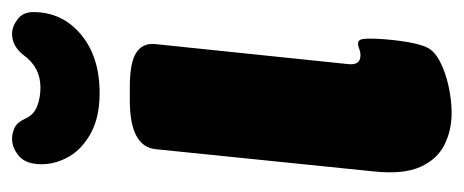

<svg xmlns="http://www.w3.org/2000/svg" viewBox="-245 -515 768 318"><g transform="rotate(-90 139.0 -356.0)"><path d="M111 8Q82 8 58 -4Q34 -16 21.5 -44Q9 -72 14 -120L51 -483Q56 -525 132 -525H154Q194 -525 210.5 -514.5Q227 -504 225 -483L192 -165Q189 -143 206 -143Q212 -143 217 -145Q222 -147 226 -147Q230 -147 232 -143.5Q234 -140 234 -127Q234 -105 230 -75.5Q226 -46 219 -32Q213 -20 195.5 -11Q178 -2 155 3Q132 8 111 8ZM144 -575Q104 -575 77.5 -589.5Q51 -604 38.5 -626Q26 -648 26 -671Q26 -697 39.5 -708.5Q53 -720 68 -720Q78 -720 87 -715.5Q96 -711 102 -697Q108 -684 122 -678.5Q136 -673 153 -673Q186 -673 206 -700Q221 -720 242 -720Q254 -720 266 -711Q278 -702 278 -685Q278 -637 241 -606Q204 -575 144 -575Z"/></g></svg>

Font: Asap Condensed Condensed Black
Style: Italic
Weight: 900
Width: 3
Italic angle: -6°
Designer: Pablo Cosgaya
Foundry: Omnibus-Type
Version: Version 3.001; ttfautohint (v1.8.4.7-5d5b)